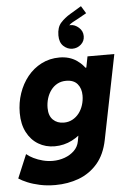

<svg xmlns="http://www.w3.org/2000/svg" viewBox="-83 -873 769 1135"><g transform="rotate(-5 301.5 -306.0)"><path d="M199.2 213.9Q148.9 213.9 107.4 204.8Q65.9 195.8 34.4 182.6Q2.9 169.4 -16.6 156.2L42 16.6Q58.6 30.8 83.3 43Q107.9 55.2 137.2 62.7Q166.5 70.3 196.3 70.3Q233.4 70.3 267.1 58.1Q300.8 45.9 324.2 22.9Q347.7 0 353.5 -32.2L359.4 -64.5H344.7L374 -108.4L436.5 -416L406.2 -461.9H441.4L454.1 -527.3H613.3L512.7 -26.4Q495.6 59.1 450 112.1Q404.3 165 339.4 189.5Q274.4 213.9 199.2 213.9ZM215.3 -14.6Q161.6 -14.6 118.7 -40.3Q75.7 -65.9 50.8 -114Q25.9 -162.1 25.9 -228.5Q25.9 -289.6 44.7 -344.7Q63.5 -399.9 98.1 -442.9Q132.8 -485.8 181.2 -510.5Q229.5 -535.2 288.1 -535.2Q347.7 -535.2 391.1 -505.1Q434.6 -475.1 458 -424.8Q481.4 -374.5 481.4 -314Q481.4 -255.9 460.7 -202.1Q439.9 -148.4 403.3 -106.2Q366.7 -64 318.6 -39.3Q270.5 -14.6 215.3 -14.6ZM281.2 -149.4Q309.6 -149.4 332.5 -161.9Q355.5 -174.3 371.6 -195.3Q387.7 -216.3 396.2 -243.4Q404.8 -270.5 404.8 -299.8Q404.8 -341.3 382.6 -367.9Q360.4 -394.5 315.4 -394.5Q286.1 -394.5 263.4 -382.3Q240.7 -370.1 224.9 -348.9Q209 -327.6 200.7 -300.5Q192.4 -273.4 192.4 -243.7Q192.4 -197.8 217 -173.6Q241.7 -149.4 281.2 -149.4ZM441.4 -826.2 468.3 -782.2 407.7 -748.5Q401.4 -745.1 386 -737.1Q370.6 -729 357.9 -715.1Q345.2 -701.2 345.7 -680.2H335.4Q332 -690.9 340.1 -705.6Q348.1 -720.2 370.6 -720.2Q396 -720.2 419.2 -699.7Q442.4 -679.2 442.4 -648.4Q442.4 -619.1 420.7 -599.6Q398.9 -580.1 369.6 -580.1Q340.3 -580.1 316.9 -601.8Q293.5 -623.5 293.5 -665.5Q293.5 -713.4 317.1 -739.7Q340.8 -766.1 374.5 -786.1Z"/></g></svg>

Font: Reddit Sans Black
Style: Italic
Weight: 900
Italic angle: -11.25°
Designer: Stephen Hutchings
Version: Version 1.013